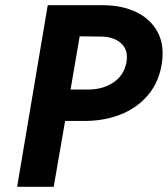

<svg xmlns="http://www.w3.org/2000/svg" viewBox="-20 -720 647 740"><path d="M164 -700H380Q454 -699 508 -672Q562 -645 588 -595.5Q614 -546 604 -477Q594 -408 554.5 -358.5Q515 -309 454 -282.5Q393 -256 317 -254H231L187 0H46ZM371 -579 287 -580 252 -375H325Q378 -376 417.5 -402.5Q457 -429 467 -478Q476 -525 448.5 -551.5Q421 -578 371 -579Z"/></svg>

Font: Von Semi
Style: Italic
Weight: 600
Version: Version 4.000; ttfautohint (v1.8.4.7-5d5b)